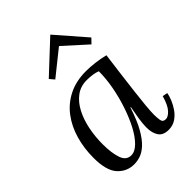

<svg xmlns="http://www.w3.org/2000/svg" viewBox="-226 -883 1001 1001"><g transform="rotate(-45 274.0 -382.5)"><path d="M329 -511Q359 -511 395 -506.5Q431 -502 463 -494Q455 -434 447.5 -374.5Q440 -315 433.5 -261.5Q427 -208 423 -165.5Q419 -123 419 -99Q419 -79 422 -59Q425 -39 447 -39Q464 -39 484.5 -61Q505 -83 520 -136L548 -130Q545 -112 535.5 -88.5Q526 -65 510 -42Q494 -19 471 -4Q448 11 418 11Q378 11 361 -14Q344 -39 344 -79Q344 -108 349.5 -142Q355 -176 362 -213H359Q335 -139 309.5 -94.5Q284 -50 258.5 -27Q233 -4 209 3.5Q185 11 164 11Q110 11 73.5 -29Q37 -69 37 -163Q37 -233 55 -296Q73 -359 109.5 -407.5Q146 -456 201 -483.5Q256 -511 329 -511ZM298 -475Q253 -475 219.5 -450Q186 -425 164 -382.5Q142 -340 131.5 -287.5Q121 -235 121 -180Q121 -116 135 -74.5Q149 -33 186 -33Q213 -33 240.5 -60Q268 -87 292 -132.5Q316 -178 335 -234.5Q354 -291 365 -350Q376 -409 376 -463Q361 -469 341 -472Q321 -475 298 -475ZM448 -589 323 -702H321L185 -593L163 -619L331 -776H333L473 -615Z"/></g></svg>

Font: Lora Italic
Style: Italic
Weight: 400
Italic angle: -3°
Designer: Olga Karpushina, Alexei Vanyashin (Cyrillic)
Foundry: Cyreal
Version: Version 2.210; ttfautohint (v1.8.1.43-b0c9)